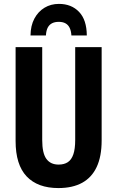

<svg xmlns="http://www.w3.org/2000/svg" viewBox="-20 -956 602 986"><path d="M502 -713.9V-234.9Q502 -152.8 476.6 -98.6Q451.2 -44.4 401.9 -17.3Q352.5 9.8 279.8 9.8Q173.8 9.8 116.9 -50Q60.1 -109.9 60.1 -231.9V-713.9H196.8V-236.8Q196.8 -168.9 218.3 -139.9Q239.7 -110.8 280.8 -110.8Q309.6 -110.8 328.4 -123.3Q347.2 -135.7 356.7 -163.6Q366.2 -191.4 366.2 -237.8V-713.9ZM282.7 -936Q346.7 -936 386 -895Q425.3 -854 425.8 -773.9H346.7Q345.2 -797.9 337.6 -813.2Q330.1 -828.6 316.2 -836.2Q302.2 -843.8 281.7 -843.8Q261.7 -843.8 247.6 -836.7Q233.4 -829.6 225.3 -814.5Q217.3 -799.3 215.8 -773.9H136.7Q137.2 -824.2 156.5 -860.4Q175.8 -896.5 208.5 -916.3Q241.2 -936 282.7 -936Z"/></svg>

Font: Open Sans Condensed
Style: Regular
Weight: 400
Width: 3
Designer: Monotype Design Team
Foundry: Monotype Imaging Inc.
Version: Version 3.000